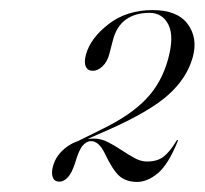

<svg xmlns="http://www.w3.org/2000/svg" viewBox="-20 -725 406 381"><path d="M127 -437.5 125.5 -440.5 182 -468.5Q238 -495.5 269.2 -527.8Q300.5 -560 313.5 -607.5Q326 -652.5 314.2 -676Q302.5 -699.5 276.5 -699.5Q248 -699.5 229.5 -686Q211 -672.5 204 -645L197 -618Q193 -602.5 183.5 -593.5Q174 -584.5 164 -584.5Q154 -584.5 150.2 -593Q146.5 -601.5 150.5 -616.5Q159.5 -649.5 195.5 -677.2Q231.5 -705 283 -705Q332 -705 352.5 -677.2Q373 -649.5 362.5 -611.5Q351 -570 314.2 -537Q277.5 -504 196.5 -468ZM85 -394.5Q91 -418 113.2 -434Q135.5 -450 166.5 -450Q180.5 -450 194.2 -443Q208 -436 221 -427.2Q234 -418.5 246.8 -411.5Q259.5 -404.5 271.5 -404.5Q292 -404.5 304.2 -413.8Q316.5 -423 330.5 -446Q331.5 -447 331.5 -447.2Q331.5 -447.5 332 -447.5Q333.5 -447 333 -445.5Q314 -398.5 293.2 -381.2Q272.5 -364 252 -364Q231 -364 217.5 -375.2Q204 -386.5 187 -422.5Q181.5 -433.5 174.8 -439.2Q168 -445 160.5 -445Q152 -445 144.2 -436.2Q136.5 -427.5 129 -401.5Q122.5 -381.5 114.5 -373Q106.5 -364.5 98 -364.5Q88 -364.5 84.8 -373Q81.5 -381.5 85 -394.5Z"/></svg>

Font: Fraunces 120pt Light
Style: Italic
Weight: 300
Italic angle: -16°
Version: Version 1.000;[b76b70a41]